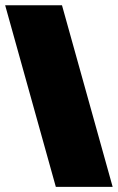

<svg xmlns="http://www.w3.org/2000/svg" viewBox="-20 -724 457 744"><path d="M220.2 -703.6 416.5 0H196.3L0 -703.6Z"/></svg>

Font: Candal
Style: Regular
Weight: 400
Designer: vernon adams
Foundry: vernon adams
Version: Version 1.000